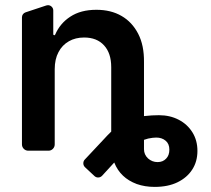

<svg xmlns="http://www.w3.org/2000/svg" viewBox="-20 -591 829 753"><path d="M516.3 130.7Q484 118.6 462.4 98Q440 76.7 428.3 46.9Q428.3 46.9 428.1 46.7Q427.9 46.5 427.9 46.5L380.3 98.4Q373.9 105.1 364.7 105.1Q356.9 105.1 350.9 99.8L313.2 64.6Q306.8 58.2 306.8 49.4Q306.8 41.2 312.1 35.2L387.8 -45.5Q399.5 -58.6 416.2 -74.9V-327.4Q416.2 -382.5 388.1 -413Q360.1 -443.9 310 -443.9Q275.9 -443.9 250.4 -429.3Q223.7 -414.1 209.5 -386.7Q194.6 -359 194.6 -319.6V-24.9Q194.6 -14.6 187.5 -7.3Q180.4 0 170.1 0H90.9Q80.6 0 73.3 -7.3Q66.1 -14.6 66.1 -24.9V-523.1Q66.1 -529.8 70 -535.2Q73.9 -540.5 80.3 -542.6L161.6 -569.6Q164.8 -570.7 168 -570.7Q176.5 -570.7 182.7 -564.6Q188.9 -558.6 188.9 -549.7V-456.7Q188.9 -455.3 190.2 -454Q191.4 -452.8 192.8 -452.8Q195.3 -452.8 196.4 -455.3Q215.6 -499.6 255.7 -525.6Q296.5 -552.6 358 -552.6Q415.1 -552.6 456.7 -528.4Q498.2 -504.6 522 -458.5Q545.5 -413 544.7 -347.3V-135.7L548.3 -136Q575.6 -139.2 603.3 -139.2Q646.7 -139.2 680.8 -121.4Q714.5 -104 734.4 -72.4Q754.3 -40.8 754.3 0.7Q754.3 42.6 734 73.9Q713.8 105.5 676.1 123.9Q638.8 142 586.6 142Q548.3 142 516.3 130.7ZM560.4 30.2Q576.7 44.7 598 44.7Q619 44.7 631.7 30.9Q644.2 18.1 644.2 -4.3Q644.2 -27 629.6 -39.1Q615.1 -51.5 592.7 -51.5Q579.5 -51.5 561.1 -47.6Q550.4 -44.7 544.7 -42.6V-6Q544.7 15.3 560.4 30.2Z"/></svg>

Font: DeltaSans SemiBold
Style: Regular
Weight: 600
Designer: Rasmus Andersson
Foundry: rsms
Version: Version 3.012